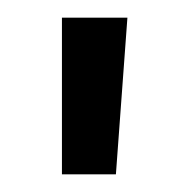

<svg xmlns="http://www.w3.org/2000/svg" viewBox="-20 -664 214 217"><path d="M50 -467V-644H124L111 -467Z"/></svg>

Font: Kanit Light
Style: Regular
Weight: 300
Designer: Katatrad Team
Foundry: CadsonDemak
Version: Version 2.000; ttfautohint (v1.8.3)